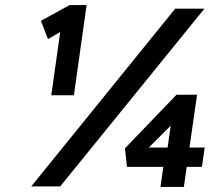

<svg xmlns="http://www.w3.org/2000/svg" viewBox="-20 -734 843 756"><path d="M182 -359 217 -608 169 -580 141 -652 254 -714H321L271 -359H226Q226 -359 226 -359H225Q224 -359 223 -359H221Q220 -359 220 -359H219Q219 -359 219 -359H218Q218 -359 217 -359Q216 -359 216 -359H204Q204 -359 204 -359H203Q202 -359 201 -359H199Q198 -359 198 -359H197Q197 -359 196 -359Q195 -359 195 -359H194Q194 -359 194 -359ZM103 0 670 -700H785L217 0ZM566 -153H640L652 -239ZM704 2H612L623 -77H480L472 -150L675 -361H756L726 -153H786L775 -77H715Z"/></svg>

Font: Lexend Med
Style: Italic
Weight: 500
Italic angle: -8.13011°
Designer: Bonnie Shaver-Troup, Thomas Jockin
Foundry: Lexend
Version: Version 1.007